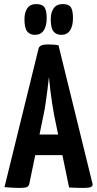

<svg xmlns="http://www.w3.org/2000/svg" viewBox="-20 -920 477 942"><path d="M73 2Q62 2 42 1Q22 0 2 -2L169 -681Q173 -702 214 -702Q228 -702 242.5 -701Q257 -700 267 -698L434 -18Q436 -8 427 -3Q418 2 384 2Q373 2 357 1.5Q341 1 319 0L246 -353Q241 -380 236 -411.5Q231 -443 227 -477Q223 -511 220 -542Q217 -511 212.5 -477Q208 -443 203.5 -411.5Q199 -380 193 -353L124 -19Q122 -9 114.5 -3.5Q107 2 73 2ZM116 -159V-260H342V-159ZM151 -749Q128 -749 114 -765Q100 -781 100 -826Q100 -859 114 -879.5Q128 -900 158 -900Q187 -900 198 -884.5Q209 -869 209 -831Q209 -792 194.5 -770.5Q180 -749 151 -749ZM281 -749Q257 -749 243 -765Q229 -781 229 -826Q229 -859 243.5 -879.5Q258 -900 288 -900Q317 -900 327.5 -884.5Q338 -869 338 -831Q338 -792 323.5 -770.5Q309 -749 281 -749Z"/></svg>

Font: Yanone Kaffeesatz
Style: Bold
Weight: 700
Designer: Yanone (Cyrillic: Daniel Pouzeot, Huerta Tipografica, and Cyreal)
Foundry: Yanone
Version: Version 2.003